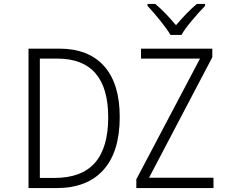

<svg xmlns="http://www.w3.org/2000/svg" viewBox="-20 -963 1240 983"><path d="M735 -933V-943H775Q824 -902 881 -834Q942 -905 988 -943H1030V-933Q996 -898 960.5 -855.5Q925 -813 909 -784H853Q836 -813 802 -855.5Q768 -898 735 -933ZM126 -714H283Q433 -714 513 -624.5Q593 -535 593 -364Q593 -186 509.5 -93Q426 0 269 0H126ZM259 -52Q398 -52 466 -129.5Q534 -207 534 -362Q534 -663 273 -663H184V-52ZM678 -45 1004 -663H702V-714H1067V-670L743 -53H1073V0H678Z"/></svg>

Font: Noto Sans Mono UI Light
Style: Regular
Weight: 300
Monospace: yes
Designer: Monotype Design team
Foundry: Monotype Imaging Inc.
Version: Version 1.000